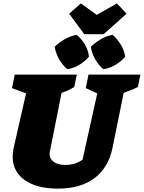

<svg xmlns="http://www.w3.org/2000/svg" viewBox="-20 -1101 850 1135"><path d="M322 14Q197 14 126 -36.5Q55 -87 55 -174Q55 -185 56.5 -196Q58 -207 59 -219L134 -549L51 -580L67 -660H434L419 -587Q401 -576 384.5 -568Q368 -560 344 -552L275 -206Q274 -202 273.5 -199Q273 -196 273 -192Q273 -162 298 -144Q323 -126 364 -126Q426 -126 468 -157L555 -549L487 -580L503 -660H810L795 -587Q776 -577 755 -568.5Q734 -560 711 -552L646 -231Q622 -111 539.5 -48.5Q457 14 322 14ZM478 -899 389 -1020 458 -1081 552 -1013 671 -1081 728 -1020 593 -899ZM378 -692Q350 -715 330 -750Q310 -785 303 -824Q329 -850 363 -869.5Q397 -889 434 -895Q463 -870 482.5 -836.5Q502 -803 506 -766Q484 -739 449 -718Q414 -697 378 -692ZM591 -692Q563 -715 543 -750Q523 -785 517 -824Q543 -850 576.5 -869.5Q610 -889 646 -895Q674 -870 694.5 -836.5Q715 -803 720 -766Q698 -739 663 -718Q628 -697 591 -692Z"/></svg>

Font: Piazzolla Black
Style: Italic
Weight: 900
Italic angle: -11.3°
Designer: Juan Pablo del Peral
Foundry: Huerta Tipografica
Version: Version 1.330